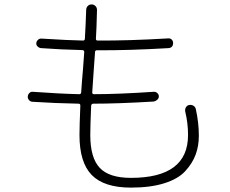

<svg xmlns="http://www.w3.org/2000/svg" viewBox="-20 -812 1040 867"><path d="M125 -352.5Q116.2 -353.5 110.4 -360.8Q104.5 -368.2 105.5 -377Q106.4 -385.7 112.8 -392.1Q119.1 -398.4 127.9 -397.5Q249 -388.7 337.9 -386.7Q346.7 -386.7 346.7 -396.5Q347.7 -412.1 350.1 -444.8Q352.5 -477.5 354.5 -496.1L360.4 -577.1Q360.4 -585.9 350.6 -585.9Q257.8 -587.9 165 -594.7Q156.2 -595.7 149.4 -602.5Q142.6 -609.4 144 -618.2Q145.5 -627 152.3 -632.8Q159.2 -638.7 168 -637.7Q292 -629.9 354.5 -628.9Q363.3 -628.9 363.3 -637.7Q367.2 -704.1 369.1 -766.6Q369.1 -777.3 376 -784.7Q382.8 -792 393.6 -792Q403.3 -792 410.6 -785.2Q418 -778.3 418 -766.6Q416 -679.7 413.1 -636.7Q413.1 -628.9 420.9 -628.9Q557.6 -627.9 740.2 -638.7Q749 -639.6 755.4 -633.3Q761.7 -627 761.7 -618.2Q761.7 -596.7 741.2 -594.7Q558.6 -584 418 -585Q409.2 -585 409.2 -577.1Q408.2 -564.5 406.2 -536.1Q404.3 -507.8 403.3 -495.1Q402.3 -478.5 399.9 -445.3Q397.5 -412.1 396.5 -394.5Q396.5 -386.7 404.3 -386.7Q514.6 -386.7 673.8 -397.5Q682.6 -398.4 689.9 -392.1Q697.3 -385.7 697.3 -377Q697.3 -368.2 690.4 -361.8Q683.6 -355.5 674.8 -353.5Q512.7 -343.8 401.4 -343.8Q392.6 -343.8 391.6 -334Q387.7 -242.2 387.7 -202.1Q387.7 -99.6 430.2 -54.2Q472.7 -8.8 571.3 -8.8Q829.1 -8.8 829.1 -202.1Q829.1 -255.9 816.4 -308.6Q814.5 -318.4 819.3 -327.1Q824.2 -335.9 834 -337.9Q844.7 -339.8 853.5 -334.5Q862.3 -329.1 864.3 -319.3Q877.9 -257.8 877.9 -199.2Q877.9 -152.3 863.3 -113.3Q848.6 -74.2 816.4 -39.1Q784.2 -3.9 721.7 15.6Q659.2 35.2 571.3 35.2Q450.2 35.2 394.5 -21.5Q338.9 -78.1 338.9 -202.1Q338.9 -243.2 342.8 -335Q342.8 -343.8 335 -343.8Q228.5 -345.7 125 -352.5Z"/></svg>

Font: Rounded Mgen+ 2m light
Style: Regular
Weight: 200
Designer: [Source Han Sans]
Ryoko NISHIZUKA  (kana & ideographs); Paul D. Hunt (Latin, Greek & Cyrillic); Wenlong ZHANG  (bopomofo
Version: Version 1.059.20150602